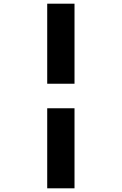

<svg xmlns="http://www.w3.org/2000/svg" viewBox="-20 -821 660 1041"><path d="M384 -367V-801H236V-367ZM384 200V-234H236V200Z"/></svg>

Font: Monaspace Neon
Style: Bold
Weight: 700
Designer: Riley Cran & the Lettermatic Team
Foundry: Lettermatic
Version: Version 1.200 (Monaspace Neon)